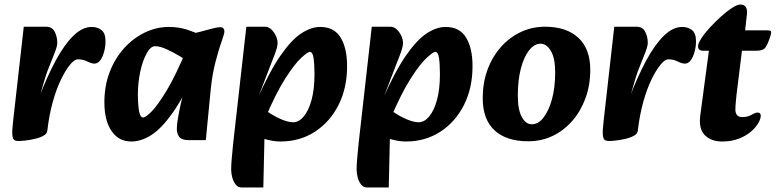

<svg xmlns="http://www.w3.org/2000/svg" viewBox="-20 -609 3426 848"><path d="M189 -32 151 -175Q188 -271 226 -341.5Q264 -412 304 -451Q344 -490 385 -490Q411 -490 428.5 -476Q446 -462 446 -427Q446 -404 440 -381Q434 -358 423 -343Q412 -328 397 -328Q384 -328 365.5 -337.5Q347 -347 324 -347Q309 -347 289.5 -323.5Q270 -300 249.5 -258Q229 -216 213 -158.5Q197 -101 189 -32ZM64 14Q51 14 43.5 9.5Q36 5 34.5 -14Q33 -33 38 -75L85 -491H183Q210 -491 221.5 -469Q233 -447 233 -419Q233 -406 222.5 -378.5Q212 -351 199.5 -320.5Q187 -290 180 -267L156 -185L206 -191L189 -32Q188 -18 171 -9Q154 0 131 5Q108 10 89 12Q70 14 64 14Z M560 16Q504 16 472.5 -30.5Q441 -77 441 -157Q441 -230 464.5 -291Q488 -352 528.5 -396.5Q569 -441 620 -465.5Q671 -490 726 -490Q769 -490 804.5 -478.5Q840 -467 865 -455L836 -321Q810 -339 778 -358.5Q746 -378 716 -391.5Q686 -405 665 -405Q645 -405 627.5 -373Q610 -341 599.5 -292.5Q589 -244 589 -193Q589 -149 594 -119.5Q599 -90 612 -90Q623 -90 649.5 -116.5Q676 -143 716 -209Q756 -275 805 -393L844 -297Q790 -177 741 -108.5Q692 -40 647.5 -12Q603 16 560 16ZM815 10Q783 10 772 -4Q761 -18 761 -40Q761 -57 765.5 -84.5Q770 -112 777 -144Q784 -176 792 -204L814 -279L780 -305L804 -456Q836 -461 865.5 -469Q895 -477 918 -483Q941 -489 952 -489Q971 -489 971 -469Q971 -460 958.5 -425Q946 -390 932 -336.5Q918 -283 911 -217L889 10Z M1218 16Q1187 16 1147 4.5Q1107 -7 1070 -24L1118 -153Q1135 -134 1163.5 -114.5Q1192 -95 1222.5 -82Q1253 -69 1275 -69Q1300 -69 1321.5 -94.5Q1343 -120 1356 -167.5Q1369 -215 1369 -281Q1369 -325 1365 -352.5Q1361 -380 1348 -380Q1340 -380 1311.5 -354.5Q1283 -329 1241 -264Q1199 -199 1149 -81L1114 -166Q1170 -293 1218.5 -363Q1267 -433 1310.5 -461.5Q1354 -490 1394 -490Q1456 -490 1484.5 -443Q1513 -396 1513 -317Q1513 -220 1475 -145Q1437 -70 1370.5 -27Q1304 16 1218 16ZM1047 219Q1031 219 1020.5 205.5Q1010 192 1005.5 173.5Q1001 155 1001 140Q1001 120 1003.5 91.5Q1006 63 1010 23L1068 -491H1149Q1166 -491 1178.5 -479Q1191 -467 1198.5 -450.5Q1206 -434 1206 -419Q1206 -400 1190.5 -361.5Q1175 -323 1154 -267L1125 -191H1171L1156 -56L1149 -43L1143 219Z M1772 16Q1741 16 1701 4.5Q1661 -7 1624 -24L1672 -153Q1689 -134 1717.5 -114.5Q1746 -95 1776.5 -82Q1807 -69 1829 -69Q1854 -69 1875.5 -94.5Q1897 -120 1910 -167.5Q1923 -215 1923 -281Q1923 -325 1919 -352.5Q1915 -380 1902 -380Q1894 -380 1865.5 -354.5Q1837 -329 1795 -264Q1753 -199 1703 -81L1668 -166Q1724 -293 1772.5 -363Q1821 -433 1864.5 -461.5Q1908 -490 1948 -490Q2010 -490 2038.5 -443Q2067 -396 2067 -317Q2067 -220 2029 -145Q1991 -70 1924.5 -27Q1858 16 1772 16ZM1601 219Q1585 219 1574.5 205.5Q1564 192 1559.5 173.5Q1555 155 1555 140Q1555 120 1557.5 91.5Q1560 63 1564 23L1622 -491H1703Q1720 -491 1732.5 -479Q1745 -467 1752.5 -450.5Q1760 -434 1760 -419Q1760 -400 1744.5 -361.5Q1729 -323 1708 -267L1679 -191H1725L1710 -56L1703 -43L1697 219Z M2313 15Q2216 15 2164 -33.5Q2112 -82 2112 -175Q2112 -243 2133 -300.5Q2154 -358 2192 -401Q2230 -444 2280 -467.5Q2330 -491 2387 -491Q2482 -491 2534.5 -442Q2587 -393 2587 -301Q2587 -233 2566 -175.5Q2545 -118 2507.5 -75Q2470 -32 2420.5 -8.5Q2371 15 2313 15ZM2329 -60Q2357 -60 2380 -89Q2403 -118 2417.5 -169.5Q2432 -221 2432 -290Q2432 -352 2413 -384Q2394 -416 2367 -416Q2340 -416 2317 -387Q2294 -358 2280.5 -306.5Q2267 -255 2267 -186Q2267 -125 2284.5 -92.5Q2302 -60 2329 -60Z M2797 -32 2759 -175Q2796 -271 2834 -341.5Q2872 -412 2912 -451Q2952 -490 2993 -490Q3019 -490 3036.5 -476Q3054 -462 3054 -427Q3054 -404 3048 -381Q3042 -358 3031 -343Q3020 -328 3005 -328Q2992 -328 2973.5 -337.5Q2955 -347 2932 -347Q2917 -347 2897.5 -323.5Q2878 -300 2857.5 -258Q2837 -216 2821 -158.5Q2805 -101 2797 -32ZM2672 14Q2659 14 2651.5 9.5Q2644 5 2642.5 -14Q2641 -33 2646 -75L2693 -491H2791Q2818 -491 2829.5 -469Q2841 -447 2841 -419Q2841 -406 2830.5 -378.5Q2820 -351 2807.5 -320.5Q2795 -290 2788 -267L2764 -185L2814 -191L2797 -32Q2796 -18 2779 -9Q2762 0 2739 5Q2716 10 2697 12Q2678 14 2672 14Z M3169 16Q3121 16 3093 -12Q3065 -40 3073 -100L3111 -385H3085Q3063 -385 3063 -405Q3063 -417 3077.5 -439.5Q3092 -462 3115.5 -487.5Q3139 -513 3164.5 -536Q3190 -559 3213 -574Q3236 -589 3250 -589Q3266 -589 3273.5 -578.5Q3281 -568 3279 -547L3271 -475H3368Q3383 -475 3385 -470Q3387 -465 3384 -454Q3371 -413 3360.5 -399Q3350 -385 3322 -385H3257L3233 -191Q3231 -172 3229.5 -155Q3228 -138 3228 -124Q3228 -111 3234.5 -101.5Q3241 -92 3259 -92Q3282 -92 3299.5 -102Q3317 -112 3326 -112Q3340 -112 3340 -97Q3340 -84 3329 -65Q3318 -46 3296.5 -27.5Q3275 -9 3243 3.5Q3211 16 3169 16Z"/></svg>

Font: Alkatra
Style: Regular
Weight: 400
Designer: Suman Bhandary
Version: Version 1.100;gftools[0.9.22]